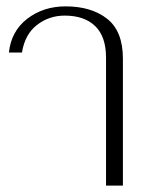

<svg xmlns="http://www.w3.org/2000/svg" viewBox="-20 -583 470 603"><path d="M313 -402Q313 -468 279 -501Q245 -534 183 -534Q134 -534 96 -504.5Q58 -475 49 -418H8Q15 -485 65.5 -524Q116 -563 186 -563Q267 -563 316.5 -524Q366 -485 366 -399V0H313Z"/></svg>

Font: Taviraj ExtraLight
Style: Regular
Weight: 275
Designer: Katatrad Team
Foundry: CadsonDemak
Version: Version 1.001